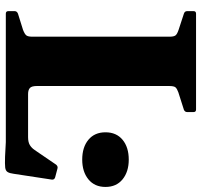

<svg xmlns="http://www.w3.org/2000/svg" viewBox="-38 -754 795 759"><g transform="rotate(90 359.5 -374.5)"><path d="M125 0V-752H320V-123Q320 -102 328 -95Q336 -88 352 -88H522Q542 -88 553.5 -95Q565 -102 573 -114L631 -199Q638 -207 647 -204L681 -195Q691 -192 690 -182L667 -31Q665 -15 660 -7Q655 1 642 2.5Q629 4 599 3L542 0ZM34 0Q24 0 24 -10V-35Q24 -44 34 -48L98 -68Q116 -75 120.5 -82Q125 -89 125 -104V-204H320V0ZM24 -742Q24 -752 34 -752H413Q423 -752 423 -742V-717Q423 -708 414 -704L345 -682Q331 -677 325.5 -671Q320 -665 320 -645V-548H125V-648Q125 -663 120.5 -670Q116 -677 98 -683L34 -704Q24 -707 24 -717ZM611 -302Q562 -302 532.5 -326.5Q503 -351 503 -394Q503 -437 532.5 -461.5Q562 -486 611 -486Q659 -486 689 -461.5Q719 -437 719 -394Q719 -351 689 -326.5Q659 -302 611 -302Z"/></g></svg>

Font: Hahmlet ExtraBold
Style: Regular
Weight: 800
Designer: Minjoo Ham & Mark Frömberg
Foundry: hypertype
Version: Version 1.002